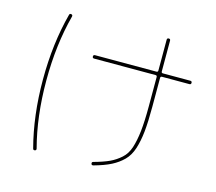

<svg xmlns="http://www.w3.org/2000/svg" viewBox="-112 -910 1225 1090"><g transform="rotate(15 500.0 -365.0)"><path d="M731 -550H370Q360 -550 360 -560Q360 -570 370 -570H731Q740 -570 740 -579V-760Q740 -770 750 -770Q760 -770 760 -760V-579Q760 -570 769 -570H930Q940 -570 940 -560Q940 -550 930 -550H769Q760 -550 760 -541V-370Q760 -282 754 -224.5Q748 -167 733.5 -122Q719 -77 690.5 -48.5Q662 -20 623 0Q584 20 522 37Q512 39 510 30Q508 20 517 18Q575 2 609 -14Q643 -30 671.5 -55.5Q700 -81 713.5 -122.5Q727 -164 733.5 -222Q740 -280 740 -370V-541Q740 -550 731 -550ZM180 40Q170 42 168 33Q120 -148 120 -360Q120 -572 168 -753Q170 -762 180 -760Q189 -758 187 -748Q140 -571 140 -360Q140 -149 187 28Q189 38 180 40Z"/></g></svg>

Font: Rounded Mplus 1c Thin
Style: Regular
Weight: 250
Version: Version 1.059.20150529